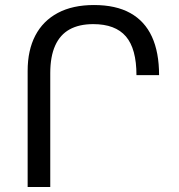

<svg xmlns="http://www.w3.org/2000/svg" viewBox="-20 -744 713 764"><path d="M90 0V-462Q90 -544 120.5 -602.5Q151 -661 210 -692.5Q269 -724 354 -724Q441 -724 498.5 -692Q556 -660 584.5 -598Q613 -536 613 -445H523Q523 -550 481 -599Q439 -648 351 -648Q295 -648 257 -627Q219 -606 199.5 -562.5Q180 -519 180 -453V0Z"/></svg>

Font: Noto Sans Armenian
Style: Regular
Weight: 400
Designer: Monotype Design Team
Foundry: Monotype Imaging Inc.
Version: Version 2.007